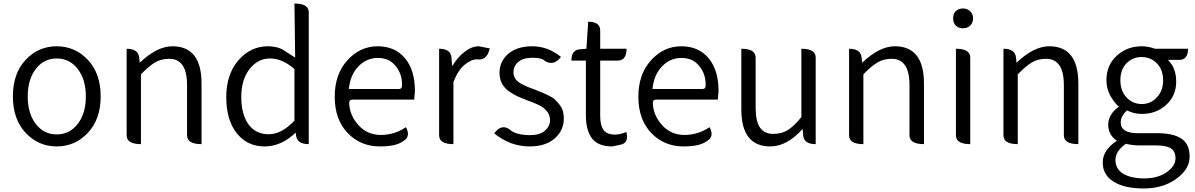

<svg xmlns="http://www.w3.org/2000/svg" viewBox="-20 -816 6768 1087"><path d="M477.5 -64Q405 13 301 13Q197 13 125 -64Q53 -141 53 -270.5Q53 -400 125 -477Q197 -554 301 -554Q405 -554 477.5 -477Q550 -400 550 -270.5Q550 -141 477.5 -64ZM182.5 -114.5Q228 -55 301 -55Q374 -55 420 -114.5Q466 -174 466 -270Q466 -366 420 -425.5Q374 -485 301 -485Q228 -485 182.5 -425.5Q137 -366 137 -270Q137 -174 182.5 -114.5Z M778 0Q697 0 697 -50V-540Q763 -540 768 -490L771 -461Q869 -554 956 -554Q1121 -554 1121 -343V0Q1039 0 1039 -50V-333Q1039 -411 1013 -447Q988 -483 939 -483Q891 -483 857 -462Q823 -442 778 -395V0Z M1654 -65Q1573 13 1477 13Q1381 13 1321 -61Q1261 -136 1261 -266Q1261 -396 1330 -475Q1399 -554 1496 -554Q1541 -554 1576 -538L1651 -490L1647 -796Q1728 -796 1728 -747V0Q1661 0 1656 -50ZM1647 -133V-425Q1579 -485 1509 -485Q1439 -485 1392 -424Q1346 -364 1346 -267Q1346 -170 1386 -113Q1427 -56 1501 -56Q1575 -56 1647 -133Z M2131 13Q2021 13 1948 -63Q1875 -140 1875 -268Q1875 -396 1947 -475Q2019 -554 2118 -554Q2217 -554 2273 -486Q2329 -419 2329 -301L2325 -252H1975Q1956 -252 1957 -230Q1960 -162 2010 -107Q2060 -52 2136 -52Q2213 -52 2278 -96Q2308 -42 2261 -16Q2222 13 2131 13ZM1955 -312H2238Q2257 -312 2256 -335Q2257 -397 2220 -442Q2184 -488 2119 -488Q2055 -488 2009 -440Q1963 -393 1955 -312Z M2547 0Q2466 0 2466 -50V-540Q2532 -540 2536 -490L2540 -441Q2571 -493 2611 -523Q2651 -554 2690 -554L2753 -542Q2737 -471 2679 -480Q2648 -480 2610 -449Q2573 -418 2547 -352V0Z M2979 13Q2868 13 2778 -61Q2819 -116 2864 -84Q2899 -51 2982 -51Q3036 -51 3065 -76Q3094 -102 3094 -135Q3094 -168 3073 -190Q3052 -212 3029 -222Q3007 -233 2970 -246Q2933 -260 2909 -271Q2886 -282 2860 -300Q2808 -338 2808 -403Q2808 -468 2857 -511Q2907 -554 2994 -554Q3081 -554 3156 -494Q3116 -441 3066 -470Q3050 -489 2995 -489Q2941 -489 2914 -465Q2887 -442 2887 -407Q2887 -368 2924 -346Q2955 -327 3005 -310Q3099 -274 3120 -254Q3158 -217 3165 -193Q3172 -170 3172 -145Q3172 -77 3120 -32Q3069 13 2979 13Z M3446 13Q3366 13 3331 -33Q3297 -79 3297 -163V-473H3215Q3215 -535 3265 -537L3300 -540L3310 -693Q3378 -693 3378 -643V-540H3527Q3527 -473 3477 -473H3378V-160Q3378 -107 3397 -80Q3416 -54 3463 -54Q3492 -54 3526 -69Q3542 -7 3494 3Z M3850 13Q3740 13 3667 -63Q3594 -140 3594 -268Q3594 -396 3666 -475Q3738 -554 3837 -554Q3936 -554 3992 -486Q4048 -419 4048 -301L4044 -252H3694Q3675 -252 3676 -230Q3679 -162 3729 -107Q3779 -52 3855 -52Q3932 -52 3997 -96Q4027 -42 3980 -16Q3941 13 3850 13ZM3674 -312H3957Q3976 -312 3975 -335Q3976 -397 3939 -442Q3903 -488 3838 -488Q3774 -488 3728 -440Q3682 -393 3674 -312Z M4341 13Q4177 13 4177 -197V-540Q4258 -540 4258 -490V-207Q4258 -129 4283 -93Q4308 -58 4357 -58Q4407 -58 4441 -80Q4475 -102 4517 -153V-540Q4598 -540 4598 -490V0Q4531 0 4527 -50L4524 -86Q4435 13 4341 13Z M4868 0Q4787 0 4787 -50V-540Q4853 -540 4858 -490L4861 -461Q4959 -554 5046 -554Q5211 -554 5211 -343V0Q5129 0 5129 -50V-333Q5129 -411 5103 -447Q5078 -483 5029 -483Q4981 -483 4947 -462Q4913 -442 4868 -395V0Z M5473 0Q5392 0 5392 -50V-540Q5473 -540 5473 -490V0ZM5473 -671Q5457 -656 5432 -656Q5407 -656 5391 -671Q5376 -687 5376 -712Q5376 -738 5391 -753Q5407 -768 5432 -768Q5457 -768 5473 -752Q5489 -737 5489 -712Q5489 -687 5473 -671Z M5742 0Q5661 0 5661 -50V-540Q5727 -540 5732 -490L5735 -461Q5833 -554 5920 -554Q6085 -554 6085 -343V0Q6003 0 6003 -50V-333Q6003 -411 5977 -447Q5952 -483 5903 -483Q5855 -483 5821 -462Q5787 -442 5742 -395V0Z M6640 196Q6565 251 6455 251Q6345 251 6284 212Q6223 174 6223 104Q6223 34 6303 -19Q6254 -53 6254 -110Q6254 -168 6314 -212Q6285 -239 6264 -278Q6244 -317 6244 -362Q6244 -447 6302 -500Q6360 -554 6444 -554Q6481 -554 6519 -540H6706Q6706 -477 6656 -477H6592Q6639 -432 6639 -353Q6639 -275 6583 -223Q6527 -171 6444 -171Q6399 -171 6361 -191Q6325 -160 6325 -123Q6325 -62 6421 -62H6529Q6623 -62 6669 -31Q6715 0 6715 71Q6715 142 6640 196ZM6529 -264Q6565 -302 6565 -361Q6565 -421 6530 -457Q6495 -493 6443 -493Q6392 -493 6357 -457Q6323 -422 6323 -362Q6323 -302 6358 -264Q6394 -227 6444 -227Q6494 -227 6529 -264ZM6338 167Q6382 194 6458 194Q6535 194 6585 159Q6635 124 6635 81Q6635 39 6607 23Q6580 7 6522 7H6423Q6392 7 6354 -2Q6295 40 6295 90Q6295 140 6338 167Z"/></svg>

Font: Swei Half Moon CJK TC
Style: DemiLight
Weight: 350
Version: Version 2.125